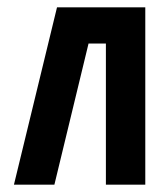

<svg xmlns="http://www.w3.org/2000/svg" viewBox="-20 -502 451 522"><path d="M135 -482.1H375V0H267.9V-383.6H220.7L127.9 0H17.9Z"/></svg>

Font: Aire Exterior
Style: Regular
Weight: 400
Width: 4
Designer: Jayvee Enaguas (HarvettFox96)
Version: 20190503.02